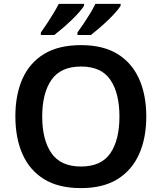

<svg xmlns="http://www.w3.org/2000/svg" viewBox="-20 -957 831 987"><path d="M732 -358Q732 -247 695 -164.5Q658 -82 584 -36Q510 10 396 10Q281 10 206.5 -36Q132 -82 95.5 -165Q59 -248 59 -359Q59 -470 95.5 -552Q132 -634 206.5 -679.5Q281 -725 397 -725Q510 -725 584 -679.5Q658 -634 695 -551.5Q732 -469 732 -358ZM197 -358Q197 -238 244.5 -169.5Q292 -101 396 -101Q501 -101 547.5 -169.5Q594 -238 594 -358Q594 -478 547.5 -546.5Q501 -615 397 -615Q292 -615 244.5 -546.5Q197 -478 197 -358ZM600 -927Q592 -914 574.5 -894Q557 -874 534 -852Q511 -830 488 -810.5Q465 -791 447 -777H378V-790Q392 -809 409.5 -835Q427 -861 443.5 -888Q460 -915 470 -937H600ZM412 -927Q404 -914 386.5 -894Q369 -874 346 -852Q323 -830 300 -810.5Q277 -791 259 -777H190V-790Q204 -809 221 -835Q238 -861 254.5 -888Q271 -915 282 -937H412Z"/></svg>

Font: Noto Sans Adlam Unjoined SemiBold
Style: Regular
Weight: 600
Version: Version 3.001